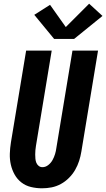

<svg xmlns="http://www.w3.org/2000/svg" viewBox="-20 -1008 573 1036"><path d="M207 8Q176 8 147 1Q118 -6 95.5 -23.5Q73 -41 59 -66Q45 -91 38.5 -119.5Q32 -148 33 -178.5Q34 -209 39 -240L121 -735H259L174 -221Q172 -209 171 -197.5Q170 -186 170 -174.5Q170 -163 171 -151.5Q172 -140 176 -130Q180 -120 188.5 -113Q197 -106 209 -106Q226 -106 240.5 -117.5Q255 -129 263.5 -144.5Q272 -160 277 -176.5Q282 -193 284 -209L371 -735H509L419 -190Q415 -165 407 -140Q399 -115 385.5 -91.5Q372 -68 352 -48Q332 -28 308 -15Q284 -2 258.5 3Q233 8 207 8ZM272 -798 165 -928 250 -982 335 -862 461 -988 533 -922 380 -798Z"/></svg>

Font: Iosevka SS04 Heavy
Style: Italic
Weight: 900
Italic angle: -9°
Monospace: yes
Designer: Belleve Invis
Foundry: Belleve Invis
Version: Version 19.0.0; ttfautohint (v1.8.4)